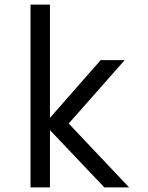

<svg xmlns="http://www.w3.org/2000/svg" viewBox="-20 -810 640 830"><path d="M196 -247.5V0H112V-790H196V-300.5L415 -550H519L277 -276L538 0H431Z"/></svg>

Font: JuliaMono
Style: Regular
Weight: 400
Monospace: yes
Designer: cormullion
Foundry: corm
Version: Version 0.055; ttfautohint (v1.8.4)